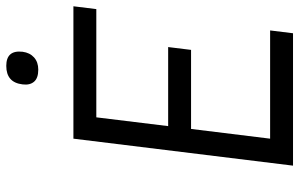

<svg xmlns="http://www.w3.org/2000/svg" viewBox="-191 -763 954 612"><g transform="rotate(-90 286.0 -457.0)"><path d="M323 -862Q329 -914 382 -914Q433 -914 427 -862Q424 -839 409 -825.5Q394 -812 370 -812Q343 -812 331.5 -825.5Q320 -839 323 -862ZM150 -700H572L563 -627H218L190 -398H442L433 -325H181L150 -73H495L486 0H64Z"/></g></svg>

Font: Haskoy
Style: Italic
Weight: 400
Designer: Ertekin Erdin
Foundry: Ertekin Erdin
Version: Version 2.000; ttfautohint (v1.8.4.7-5d5b)